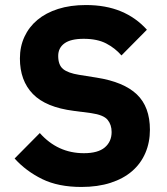

<svg xmlns="http://www.w3.org/2000/svg" viewBox="-20 -730 664 762"><path d="M303 12Q211 12 147 -19.5Q83 -51 38 -101L138 -202Q209 -122 313 -122Q369 -122 396 -145Q423 -168 423 -206Q423 -235 407 -254.5Q391 -274 342 -281L273 -290Q162 -304 110.5 -357Q59 -410 59 -498Q59 -545 77 -584Q95 -623 128.5 -651Q162 -679 210.5 -694.5Q259 -710 321 -710Q400 -710 460 -685Q520 -660 563 -612L462 -510Q437 -539 401.5 -557.5Q366 -576 312 -576Q261 -576 236 -558Q211 -540 211 -508Q211 -472 230.5 -456Q250 -440 294 -433L363 -422Q471 -405 523 -355.5Q575 -306 575 -215Q575 -165 557 -123Q539 -81 504.5 -51Q470 -21 419 -4.5Q368 12 303 12Z"/></svg>

Font: IBM Plex Arabic
Style: Bold
Weight: 700
Designer: Mike Abbink, Paul van der Laan, Pieter van Rosmalen, Wael Morcos, Khajak Apelian
Foundry: Bold Monday
Version: Version 1.0